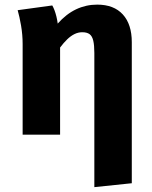

<svg xmlns="http://www.w3.org/2000/svg" viewBox="-20 -568 640 810"><path d="M390 -548.5Q460.5 -548.5 498.2 -507Q536 -465.5 536 -390V205L378 221.5V-344.5Q378 -377 373.5 -396.2Q369 -415.5 358 -423.8Q347 -432 327 -432Q310 -432 294.2 -424.2Q278.5 -416.5 263.5 -402Q248.5 -387.5 233.5 -367.5V0H75.5V-382Q75.5 -421.5 68.8 -460.5Q62 -499.5 54.5 -525L200.5 -545Q205.5 -536.5 210 -524.5Q214.5 -512.5 218 -498.2Q221.5 -484 223.5 -468.5Q259.5 -509 301.2 -528.8Q343 -548.5 390 -548.5Z"/></svg>

Font: Fira Code Light
Style: Bold
Weight: 700
Monospace: yes
Version: Version 5.002